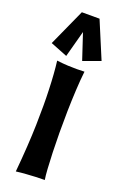

<svg xmlns="http://www.w3.org/2000/svg" viewBox="-162 -778 505 802"><g transform="rotate(20 90.5 -376.5)"><path d="M149.9 -506.8Q145.5 -468.3 143.1 -422.1Q140.6 -376 139.6 -327.6Q138.7 -279.3 138.9 -232.2Q139.2 -185.1 140.6 -144.3Q142.1 -103.5 144 -72.3Q146 -41 148.9 -24.9Q129.4 -24.9 108.4 -23.9Q90.3 -22.9 67.9 -21.5Q45.4 -20 22.9 -17.1Q34.2 -138.2 36.4 -229.7Q38.6 -321.3 36.1 -384.3Q33.7 -457.5 26.9 -511.2Q54.7 -507.8 77.1 -506.8Q99.6 -505.9 115.7 -505.9Q134.8 -505.9 149.9 -506.8ZM201.7 -573.2 125.5 -545.4 87.4 -660.2 55.7 -542.5 -19.5 -572.3 54.7 -736.3H133.3Z"/></g></svg>

Font: Mouse Memoirs
Style: Regular
Weight: 400
Version: Version 1.000